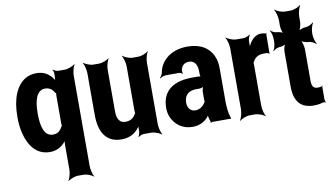

<svg xmlns="http://www.w3.org/2000/svg" viewBox="-86 -885 2303 1315"><g transform="rotate(-10 1065.0 -227.5)"><path d="M325 -455 329 -456C326 -466 315 -482 306 -492C282 -520 250 -538 204 -538C175 -538 149 -532 127 -519C59 -479 24 -387 24 -269V-259C24 -220 28 -185 36 -152C58 -64 107 10 203 10C244 10 276 -6 299 -29C307 -37 319 -50 322 -59L318 -60C314 -52 312 -36 312 -24V153C312 177 301 214 292 227L293 229C305 217 340 203 363 203H401C424 203 459 217 471 229L472 227C463 214 453 177 453 153V-478C453 -502 463 -539 472 -552L471 -554C458 -542 422 -528 399 -528H355C343 -528 325 -536 319 -543L316 -540C334 -522 317 -481 325 -455ZM243 -424C274 -424 294 -409 307 -385C309 -383 315 -375 316 -376L314 -379C313 -378 312 -364 312 -361V-168C312 -166 313 -152 314 -151L316 -155C315 -156 309 -147 307 -145C294 -119 275 -104 243 -104C182 -104 165 -178 165 -259V-269C165 -349 183 -424 243 -424Z M747 -104C708 -104 689 -134 689 -186V-478C689 -502 700 -539 709 -552L708 -554C696 -542 661 -528 638 -528H600C577 -528 542 -542 530 -554L529 -552C538 -539 548 -502 548 -478V-187C548 -64 596 10 701 10C750 10 785 -8 811 -35C820 -45 833 -60 836 -70L833 -72C828 -62 827 -43 828 -29V-27C829 -15 822 5 817 12L819 15C825 8 844 0 856 0H909C932 0 967 14 980 26L981 24C972 11 962 -26 962 -50V-478C962 -502 972 -539 981 -552L980 -554C968 -542 934 -528 911 -528H872C849 -528 815 -542 803 -554L801 -552C810 -539 821 -502 821 -478V-167C821 -164 822 -150 824 -148L826 -152C824 -153 818 -145 817 -143C803 -118 781 -104 747 -104Z M1446 -128V-352C1446 -383 1442 -410 1432 -433C1404 -501 1343 -538 1254 -538C1191 -538 1140 -519 1105 -488C1081 -467 1059 -436 1052 -397C1050 -382 1039 -365 1031 -358L1033 -355C1041 -362 1062 -370 1077 -370H1167C1175 -370 1186 -364 1189 -359L1191 -361C1189 -366 1188 -383 1190 -390C1197 -419 1218 -434 1245 -434C1285 -434 1304 -404 1304 -353V-338C1304 -331 1306 -318 1310 -314L1313 -317C1310 -321 1298 -323 1292 -323H1250C1133 -323 1038 -279 1038 -148C1038 -125 1042 -104 1050 -85C1074 -30 1124 10 1195 10C1245 10 1281 -11 1305 -40C1308 -44 1313 -50 1314 -54L1310 -55C1309 -51 1311 -43 1312 -37C1314 -26 1317 -16 1321 -7C1322 -5 1321 1 1320 3L1323 5C1324 3 1328 0 1331 0H1458C1460 0 1461 2 1462 3L1464 1C1463 0 1462 -2 1462 -4C1462 -5 1464 -7 1464 -7L1461 -10C1450 -43 1446 -80 1446 -128ZM1179 -159C1179 -218 1216 -240 1263 -240H1285C1296 -240 1315 -246 1320 -253L1317 -256C1310 -249 1304 -225 1304 -211V-162C1304 -159 1304 -145 1306 -143L1309 -146C1307 -148 1302 -141 1300 -138C1286 -115 1262 -98 1232 -98C1202 -98 1179 -122 1179 -159Z M1802 -391 1803 -393C1801 -395 1800 -399 1800 -403L1801 -527C1801 -529 1803 -532 1804 -533L1802 -536C1801 -535 1799 -533 1797 -533C1789 -536 1776 -538 1767 -538C1730 -538 1705 -515 1686 -485C1680 -474 1672 -458 1670 -449L1673 -448C1677 -457 1677 -475 1676 -488V-497C1675 -511 1683 -534 1689 -542L1687 -545C1679 -537 1657 -528 1643 -528H1593C1570 -528 1535 -542 1523 -554L1521 -552C1530 -539 1541 -502 1541 -478V-50C1541 -26 1530 11 1521 24L1523 26C1535 14 1569 0 1592 0H1630C1653 0 1688 14 1700 26L1701 24C1692 11 1682 -26 1682 -50V-334C1682 -337 1682 -350 1680 -351L1678 -348C1679 -347 1684 -354 1685 -356C1699 -385 1724 -400 1761 -400C1774 -400 1795 -400 1802 -391Z M2038 10C2064 10 2085 6 2105 0C2109 -1 2117 1 2120 4L2122 1C2120 -2 2116 -11 2116 -16V-104C2116 -107 2118 -110 2120 -112L2118 -115C2116 -113 2114 -109 2112 -109C2104 -107 2095 -106 2085 -106C2056 -106 2044 -122 2044 -161V-380C2044 -401 2034 -438 2023 -449L2020 -446C2029 -435 2058 -425 2075 -425C2092 -425 2119 -412 2128 -401L2130 -404C2122 -415 2112 -449 2112 -470V-483C2112 -504 2122 -538 2130 -549L2128 -552C2119 -541 2092 -528 2075 -528C2058 -528 2029 -518 2020 -507L2023 -504C2034 -515 2044 -552 2044 -573V-608C2044 -632 2055 -669 2064 -682L2062 -684C2050 -672 2016 -658 1993 -658H1954C1931 -658 1897 -672 1885 -684L1883 -682C1892 -669 1903 -632 1903 -608V-567C1903 -548 1911 -517 1921 -507L1924 -510C1916 -520 1891 -528 1877 -528C1862 -528 1839 -539 1831 -549L1829 -546C1837 -536 1845 -508 1845 -490V-464C1845 -445 1837 -417 1829 -407L1831 -404C1839 -414 1862 -425 1877 -425C1891 -425 1916 -433 1924 -443L1921 -446C1911 -436 1903 -405 1903 -387V-146C1903 -43 1946 10 2038 10Z"/></g></svg>

Font: Asimov
Style: EdgeExtreme
Weight: 500
Designer: Google
Version: Version 2.000980: 2014